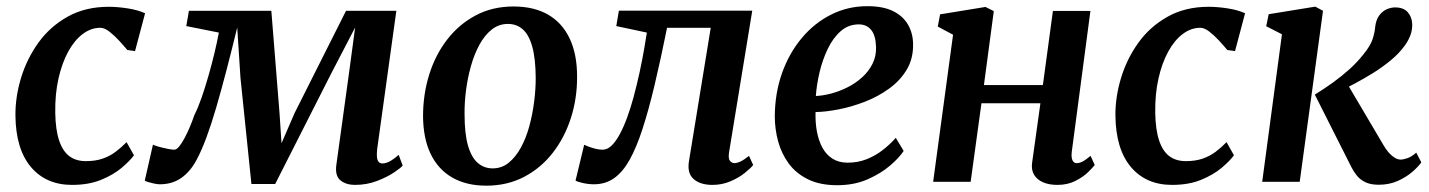

<svg xmlns="http://www.w3.org/2000/svg" viewBox="-20 -589 4628 622"><path d="M213.5 10Q129 10 80 -48.2Q31 -106.5 30 -215Q29.5 -275 48.2 -336.8Q67 -398.5 104.5 -450.8Q142 -503 199.2 -535Q256.5 -567 332 -567Q360.5 -567 394 -561.8Q427.5 -556.5 450 -546L417.5 -423.5L392.5 -427Q380.5 -441.5 365 -458.2Q349.5 -475 333.8 -487Q318 -499 305 -499Q275 -499 248.2 -479Q221.5 -459 201.2 -422.2Q181 -385.5 169.5 -334.8Q158 -284 159 -223Q160 -168.5 171.5 -134Q183 -99.5 204.5 -83.2Q226 -67 258 -67Q289 -67 312.2 -75Q335.5 -83 354.2 -97Q373 -111 390 -128.5L414 -86Q401 -68 374 -45.2Q347 -22.5 307 -6.2Q267 10 213.5 10Z M1129.5 10Q1101.5 10 1083.2 -4.5Q1065 -19 1069.5 -54L1110 -347.5L1130.5 -500L1052 -349L871.5 7H794.5L759 -337L748.5 -500Q730.5 -426 713.5 -360.8Q696.5 -295.5 680.5 -240.8Q664.5 -186 648.5 -143Q632.5 -100 616.5 -70.5Q596.5 -33 567.2 -12.5Q538 8 498 8Q490.5 8 479.8 5.8Q469 3.5 459.8 0.8Q450.5 -2 449 -4L475.5 -120.5Q479 -118 493.2 -114Q507.5 -110 522.5 -107Q537.5 -104 544 -104Q552 -104 560.5 -114.5Q569 -125 578 -141.8Q587 -158.5 595.2 -178.2Q603.5 -198 610 -217Q621.5 -239.5 633 -272.5Q644.5 -305.5 655.2 -343Q666 -380.5 674.8 -417.2Q683.5 -454 689 -483.5L583.5 -504.5L592 -554H859L885.5 -223L892 -125L934.5 -223L1101 -554H1264L1202 -107Q1200.5 -93.5 1201 -82.8Q1201.5 -72 1205.8 -65.8Q1210 -59.5 1218.5 -59.5Q1231.5 -59.5 1245.8 -68Q1260 -76.5 1271.5 -87.5L1284.5 -52.5Q1280 -46.5 1257.8 -31.2Q1235.5 -16 1202 -3Q1168.5 10 1129.5 10Z M1643.5 -568Q1709.5 -568 1755.2 -541.8Q1801 -515.5 1825.2 -464.8Q1849.5 -414 1849.5 -341.5Q1850 -271.5 1829.8 -207.8Q1809.5 -144 1771.2 -94.5Q1733 -45 1678.2 -16.2Q1623.5 12.5 1555.5 12.5Q1491 12.5 1445.2 -13.8Q1399.5 -40 1375.2 -90.2Q1351 -140.5 1350.5 -212.5Q1350.5 -283.5 1370.5 -347.5Q1390.5 -411.5 1428.8 -461Q1467 -510.5 1521.2 -539.2Q1575.5 -568 1643.5 -568ZM1625.5 -511.5Q1596 -511.5 1573 -493.2Q1550 -475 1533.2 -444.2Q1516.5 -413.5 1505.8 -375.5Q1495 -337.5 1489.8 -297Q1484.5 -256.5 1485 -219Q1485 -155.5 1496.2 -117Q1507.5 -78.5 1528 -61Q1548.5 -43.5 1576 -43.5Q1605.5 -43.5 1628 -61.8Q1650.5 -80 1667.2 -110.5Q1684 -141 1694.5 -179.2Q1705 -217.5 1710.2 -258Q1715.5 -298.5 1715.5 -336.5Q1715 -400 1704.2 -438.2Q1693.5 -476.5 1673.5 -494Q1653.5 -511.5 1625.5 -511.5Z M2342 -96.5Q2338.5 -75 2345 -67.8Q2351.5 -60.5 2358.5 -60.5Q2367.5 -60.5 2378.8 -65.8Q2390 -71 2406.5 -84L2420 -54.5Q2412 -44 2392.5 -28.5Q2373 -13 2346 -1.5Q2319 10 2288 10Q2248.5 10 2227 -9Q2205.5 -28 2212 -67L2282.5 -499H2141Q2120 -395 2100.5 -313Q2081 -231 2061.2 -170.5Q2041.5 -110 2019 -70Q1998 -32.5 1970 -12.2Q1942 8 1904 8Q1886.5 8 1867.8 3.8Q1849 -0.5 1844.5 -4L1872.5 -120Q1876.5 -118 1886.2 -114.2Q1896 -110.5 1908.5 -107.2Q1921 -104 1932 -104Q1948 -104 1962 -118Q1976 -132 1988.5 -155.5Q2001 -179 2012 -209.2Q2023 -239.5 2032 -272.5Q2043.5 -315 2052.5 -357Q2061.5 -399 2067.2 -432.5Q2073 -466 2075.5 -483.5L1976.5 -504.5L1985 -554.5H2417Z M2907.5 -100Q2894 -79 2864.2 -53.2Q2834.5 -27.5 2791 -8.2Q2747.5 11 2692 11Q2636.5 11 2597.8 -8Q2559 -27 2535.2 -59.2Q2511.5 -91.5 2500.8 -131.2Q2490 -171 2490 -212.5Q2490.5 -287 2513.2 -351.5Q2536 -416 2576.8 -465Q2617.5 -514 2672 -541.5Q2726.5 -569 2790 -569Q2841 -569 2873.2 -553Q2905.5 -537 2921.5 -509.2Q2937.5 -481.5 2938 -447Q2939 -399.5 2917.5 -363.5Q2896 -327.5 2860.2 -301.8Q2824.5 -276 2782 -259.5Q2739.5 -243 2697.5 -234.8Q2655.5 -226.5 2622 -226Q2621 -192 2626.5 -162.5Q2632 -133 2644.5 -110.2Q2657 -87.5 2677.2 -74.8Q2697.5 -62 2726 -62Q2759 -62 2787.5 -73.2Q2816 -84.5 2839.5 -102.8Q2863 -121 2882 -142.5ZM2762 -510Q2728.5 -510 2703.5 -488Q2678.5 -466 2661.5 -430.5Q2644.5 -395 2635 -354.8Q2625.5 -314.5 2623 -278Q2646.5 -279 2673.5 -286.2Q2700.5 -293.5 2726.2 -306.5Q2752 -319.5 2773 -338.5Q2794 -357.5 2806.5 -382.2Q2819 -407 2818 -436.5Q2817 -473.5 2802.5 -491.8Q2788 -510 2762 -510Z M3452 -96.5Q3450 -77.5 3454.8 -69Q3459.5 -60.5 3467.5 -60.5Q3476.5 -60.5 3486.2 -65.2Q3496 -70 3513 -84L3526.5 -54.5Q3521.5 -47.5 3505.5 -31.8Q3489.5 -16 3464 -3Q3438.5 10 3405.5 10Q3379 10 3359.5 1.8Q3340 -6.5 3330.2 -22.5Q3320.5 -38.5 3323.5 -61L3350.5 -254.5H3159.5L3124.5 0H3003L3067.5 -476.5L3018 -503L3025.5 -542.5L3172.5 -566.5L3199.5 -553L3167.5 -313.5H3358.5L3391 -553.5H3512.5Z M3777 10Q3692.5 10 3643.5 -48.2Q3594.5 -106.5 3593.5 -215Q3593 -275 3611.8 -336.8Q3630.5 -398.5 3668 -450.8Q3705.5 -503 3762.8 -535Q3820 -567 3895.5 -567Q3924 -567 3957.5 -561.8Q3991 -556.5 4013.5 -546L3981 -423.5L3956 -427Q3944 -441.5 3928.5 -458.2Q3913 -475 3897.2 -487Q3881.5 -499 3868.5 -499Q3838.5 -499 3811.8 -479Q3785 -459 3764.8 -422.2Q3744.5 -385.5 3733 -334.8Q3721.5 -284 3722.5 -223Q3723.5 -168.5 3735 -134Q3746.5 -99.5 3768 -83.2Q3789.5 -67 3821.5 -67Q3852.5 -67 3875.8 -75Q3899 -83 3917.8 -97Q3936.5 -111 3953.5 -128.5L3977.5 -86Q3964.5 -68 3937.5 -45.2Q3910.5 -22.5 3870.5 -6.2Q3830.5 10 3777 10Z M4069 0 4133 -478 4082 -504 4090 -543 4241 -567.5 4266 -554 4190.5 0ZM4446.5 9.5Q4419.5 9.5 4402.2 0.8Q4385 -8 4374.8 -21.2Q4364.5 -34.5 4358 -47.5L4239.5 -282.5Q4271 -302 4299 -322.2Q4327 -342.5 4351.8 -364.8Q4376.5 -387 4397 -413Q4419.5 -440.5 4426.5 -461.8Q4433.5 -483 4435 -501.5Q4437.5 -524.5 4447.8 -538.5Q4458 -552.5 4472 -558.8Q4486 -565 4499.5 -565Q4527 -565 4540.5 -549.5Q4554 -534 4555 -511.5Q4555.5 -490.5 4548.2 -472.5Q4541 -454.5 4529.5 -439.5Q4512 -415.5 4485 -393.2Q4458 -371 4427.8 -352.2Q4397.5 -333.5 4369.8 -318.8Q4342 -304 4322 -294.5L4334 -335.5L4463 -117Q4475.5 -96 4490 -84Q4504.5 -72 4517 -72Q4526.5 -72 4540 -76.8Q4553.5 -81.5 4568 -94.5L4584.5 -63Q4576 -50.5 4556.5 -33.2Q4537 -16 4509 -3.2Q4481 9.5 4446.5 9.5Z"/></svg>

Font: Merriweather 20pt SemiBold
Style: Italic
Weight: 600
Italic angle: -7.8°
Version: Version 2.101